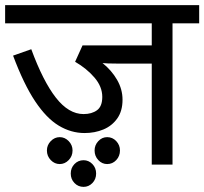

<svg xmlns="http://www.w3.org/2000/svg" viewBox="-20 -642 797 749"><path d="M653 -551V0H572V-394H435Q396 -394 380 -396Q415 -368 436.5 -331Q458 -294 458 -253Q458 -209 437.5 -180Q417 -151 383.5 -137Q350 -123 310 -123Q257 -123 209 -152Q161 -181 117 -247Q73 -313 31 -425L102 -450Q148 -325 198 -261Q248 -197 306 -197Q338 -197 358.5 -212Q379 -227 379 -264Q379 -304 348.5 -339.5Q318 -375 273 -401L302 -465H572V-551H0V-622H757V-551ZM349 -55Q349 -76 363.5 -91.5Q378 -107 398 -107Q419 -107 433.5 -91.5Q448 -76 448 -55Q448 -33 433.5 -17.5Q419 -2 398 -2Q378 -2 363.5 -17.5Q349 -33 349 -55ZM163 -55Q163 -76 178 -91.5Q193 -107 213 -107Q233 -107 248 -91.5Q263 -76 263 -55Q263 -33 248 -17.5Q233 -2 213 -2Q193 -2 178 -17.5Q163 -33 163 -55ZM256 35Q256 13 270.5 -2Q285 -17 306 -17Q326 -17 340.5 -2Q355 13 355 35Q355 57 340.5 72Q326 87 306 87Q285 87 270.5 72Q256 57 256 35Z"/></svg>

Font: Noto Sans Historical
Style: Regular
Weight: 400
Designer: Monotype Design Team
Foundry: Monotype Imaging Inc.
Version: Version 2.013; ttfautohint (v1.8.4.7-5d5b)